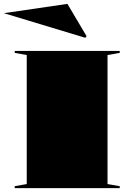

<svg xmlns="http://www.w3.org/2000/svg" viewBox="-40 -971 674 991"><path d="M578 -708V-698L515 -687V-21L578 -10V0H36V-10L98 -21V-687L36 -698V-708ZM400 -776 -20 -903 308 -951 407 -784Z"/></svg>

Font: Kalnia Expanded SemiBold
Style: Regular
Weight: 600
Width: 7
Designer: Frida Medrano
Foundry: Frida Medrano
Version: Version 1.105